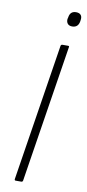

<svg xmlns="http://www.w3.org/2000/svg" viewBox="-92 -850 401 886"><g transform="rotate(10 108.5 -407.0)"><path d="M50 0Q44 0 45 -7L146 -649Q148 -655 154 -655H180Q187 -655 185 -649L84 -7Q83 0 76 0ZM183 -746Q169 -746 162 -754Q155 -762 156 -776L158 -784Q162 -814 190 -814Q205 -814 212 -806Q219 -798 217 -784L216 -776Q211 -746 183 -746Z"/></g></svg>

Font: Sofia Sans Condensed ExtraLight
Style: Italic
Weight: 250
Italic angle: -9°
Version: Version 4.100